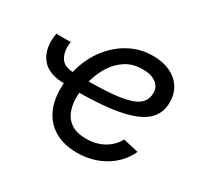

<svg xmlns="http://www.w3.org/2000/svg" viewBox="-122 -715 933 888"><g transform="rotate(30 344.5 -271.0)"><path d="M170.9 -236.3Q82.5 -236.3 45.4 -285.6Q8.3 -335 22 -417.5H99.1Q91.3 -368.2 110.4 -335Q129.4 -301.8 182.6 -301.8ZM378.4 11.7Q312.5 11.7 264.6 -14.2Q216.8 -40 191.2 -89.1Q165.5 -138.2 165.5 -208.5Q165.5 -280.3 188.2 -342.8Q210.9 -405.3 251.5 -452.4Q292 -499.5 345.7 -526.1Q399.4 -552.7 461.4 -552.7Q514.2 -552.7 553.2 -534.7Q592.3 -516.6 613.8 -483.2Q635.3 -449.7 635.3 -404.3Q635.3 -358.4 611.3 -325.9Q587.4 -293.5 537.8 -273.2Q488.3 -252.9 410.6 -243.4Q333 -233.9 226.6 -233.9L238.3 -300.8Q327.6 -300.8 387.5 -306.2Q447.3 -311.5 482.4 -323.7Q517.6 -335.9 533 -356Q548.3 -376 548.3 -405.8Q548.3 -437.5 522.2 -456.3Q496.1 -475.1 452.6 -475.1Q397.9 -475.1 359.4 -449.5Q320.8 -423.8 296.6 -383.1Q272.5 -342.3 261 -296.1Q249.5 -250 249.5 -208Q249.5 -168.5 262.2 -136.2Q274.9 -104 304.4 -84.7Q334 -65.4 383.8 -65.4Q436.5 -65.4 477.3 -88.6Q518.1 -111.8 538.6 -150.9L620.6 -131.8Q590.8 -65.9 525.9 -27.1Q460.9 11.7 378.4 11.7Z"/></g></svg>

Font: Inter 17pt
Style: Italic
Weight: 400
Italic angle: -9.3988°
Version: Version 4.001;git-66647c0bb